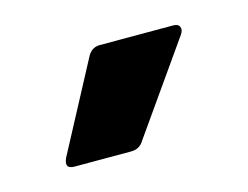

<svg xmlns="http://www.w3.org/2000/svg" viewBox="-40 -766 342 265"><g transform="rotate(-15 131.0 -633.5)"><path d="M40 -557Q25 -557 32 -572L100 -700Q106 -710 117 -710H222Q229 -710 231 -705.5Q233 -701 229 -695L139 -567Q133 -557 121 -557Z"/></g></svg>

Font: Sofia Sans Condensed Black
Style: Regular
Weight: 900
Designer: Botio Nikoltchev, Ani Petrova
Foundry: lettersoup
Version: Version 4.101